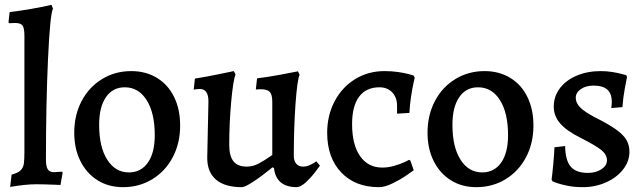

<svg xmlns="http://www.w3.org/2000/svg" viewBox="-20 -762 2665 794"><path d="M28 -40Q53 -46 64.5 -57Q76 -68 78.5 -84.5Q81 -101 81 -135V-613Q81 -645 73.5 -656Q66 -667 42 -667Q28 -667 19 -666L15 -669L20 -712Q110 -723 193 -742L199 -726Q187 -702 178.5 -517Q170 -332 170 -101Q170 -74 177.5 -62Q185 -50 203 -50L237 -52L239 -47L230 3Q217 3 209 2Q159 0 130 0Q86 0 22 11Z M287 -213Q287 -286 317.5 -344Q348 -402 402 -435Q456 -468 523 -468Q583 -468 629 -440Q675 -412 700 -361Q725 -310 725 -243Q725 -170 694.5 -112Q664 -54 610 -21Q556 12 489 12Q429 12 383.5 -16.5Q338 -45 312.5 -96Q287 -147 287 -213ZM620 -203Q620 -295 586.5 -348Q553 -401 496 -401Q446 -401 418 -360Q390 -319 390 -246Q390 -154 423.5 -101.5Q457 -49 513 -49Q563 -49 591.5 -89.5Q620 -130 620 -203Z M807 -394Q798 -394 790.5 -393Q783 -392 781 -391L786 -437Q831 -444 881.5 -454.5Q932 -465 947 -468L954 -454Q944 -429 936 -340.5Q928 -252 928 -163Q928 -117 945.5 -95Q963 -73 1000 -73Q1026 -73 1049.5 -85.5Q1073 -98 1106 -121V-341Q1106 -371 1095.5 -382Q1085 -393 1058 -393L1038 -392L1043 -438Q1092 -444 1144.5 -454Q1197 -464 1212 -467L1219 -453Q1209 -430 1202 -331.5Q1195 -233 1195 -117Q1195 -97 1205 -85Q1215 -73 1233 -73Q1246 -73 1258 -78Q1270 -83 1278 -88Q1286 -93 1288 -95L1303 -77Q1299 -71 1283.5 -50.5Q1268 -30 1247 -10Q1226 10 1208 12Q1122 12 1113 -67L1107 -70Q1063 -34 1028 -11Q993 12 980 12Q910 12 873.5 -19Q837 -50 837 -109L842 -342Q842 -394 807 -394Z M1333 -213Q1333 -285 1364 -343.5Q1395 -402 1449 -435Q1503 -468 1570 -468Q1601 -468 1627.5 -464Q1654 -460 1670.5 -455.5Q1687 -451 1691 -449L1695 -441Q1694 -436 1689.5 -416Q1685 -396 1680 -363.5Q1675 -331 1673 -295L1622 -292V-324Q1622 -359 1602 -380Q1582 -401 1549 -401Q1494 -401 1465 -362Q1436 -323 1436 -249Q1436 -164 1469 -116.5Q1502 -69 1561 -69Q1585 -69 1609.5 -76Q1634 -83 1650.5 -90.5Q1667 -98 1671 -101L1677 -98L1691 -58Q1684 -53 1659.5 -36Q1635 -19 1603 -3.5Q1571 12 1547 12Q1449 12 1391 -49Q1333 -110 1333 -213Z M1748 -213Q1748 -286 1778.5 -344Q1809 -402 1863 -435Q1917 -468 1984 -468Q2044 -468 2090 -440Q2136 -412 2161 -361Q2186 -310 2186 -243Q2186 -170 2155.5 -112Q2125 -54 2071 -21Q2017 12 1950 12Q1890 12 1844.5 -16.5Q1799 -45 1773.5 -96Q1748 -147 1748 -213ZM2081 -203Q2081 -295 2047.5 -348Q2014 -401 1957 -401Q1907 -401 1879 -360Q1851 -319 1851 -246Q1851 -154 1884.5 -101.5Q1918 -49 1974 -49Q2024 -49 2052.5 -89.5Q2081 -130 2081 -203Z M2265 -12 2261 -20Q2264 -39 2268 -83.5Q2272 -128 2273 -153L2317 -158Q2318 -99 2340 -73Q2362 -47 2411 -47Q2444 -47 2467 -62Q2490 -77 2490 -99Q2490 -122 2468 -140.5Q2446 -159 2381 -192Q2323 -221 2296.5 -251.5Q2270 -282 2270 -321Q2270 -363 2295 -396.5Q2320 -430 2364.5 -449Q2409 -468 2464 -468Q2490 -468 2513.5 -464Q2537 -460 2551.5 -456Q2566 -452 2570 -451L2573 -444Q2571 -434 2564 -397Q2557 -360 2554 -319L2508 -315Q2508 -318 2509 -325Q2510 -332 2510 -339Q2510 -375 2491.5 -391.5Q2473 -408 2434 -408Q2403 -408 2382 -393.5Q2361 -379 2361 -358Q2361 -336 2379.5 -317.5Q2398 -299 2440 -277Q2496 -249 2527 -227Q2558 -205 2570.5 -183.5Q2583 -162 2583 -134Q2583 -95 2557 -61.5Q2531 -28 2486.5 -8Q2442 12 2390 12Q2356 12 2328.5 6.5Q2301 1 2285 -4.5Q2269 -10 2265 -12Z"/></svg>

Font: Alegreya Medium
Style: Regular
Weight: 500
Designer: Juan Pablo del Peral
Foundry: Huerta Tipografica
Version: Version 2.007; ttfautohint (v1.6)